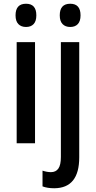

<svg xmlns="http://www.w3.org/2000/svg" viewBox="-20 -765 512 1025"><path d="M119 -745Q174 -745 174 -683Q174 -652 159.5 -636.5Q145 -621 119 -621Q93 -621 78 -636.5Q63 -652 63 -683Q63 -745 119 -745ZM167 -540V0H69V-540ZM299 -683Q299 -745 355 -745Q410 -745 410 -683Q410 -652 395.5 -636.5Q381 -621 355 -621Q329 -621 314 -636.5Q299 -652 299 -683ZM270 240Q233 240 207 230V146Q231 154 252 154Q278 154 291.5 135Q305 116 305 73V-540H403V75Q403 239 270 240Z"/></svg>

Font: Noto Sans Myanmar Condensed Medium
Style: Regular
Weight: 500
Width: 3
Designer: Monotype Design Team
Foundry: Monotype Imaging Inc.
Version: Version 2.107; ttfautohint (v1.8.4.7-5d5b)